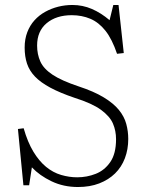

<svg xmlns="http://www.w3.org/2000/svg" viewBox="-20 -737 586 771"><path d="M293 14Q235 14 187 -9Q139 -32 108 -65L97 7H74L52 -219L75 -222Q91 -166 114 -128Q137 -90 165 -67Q193 -44 225.5 -34.5Q258 -25 290 -25Q329 -25 364.5 -39Q400 -53 423 -86.5Q446 -120 446 -178Q446 -212 433.5 -241Q421 -270 385.5 -296Q350 -322 280 -344Q221 -364 182 -385Q143 -406 120.5 -429.5Q98 -453 88.5 -481.5Q79 -510 79 -546Q79 -580 89.5 -607.5Q100 -635 118.5 -655.5Q137 -676 161.5 -689.5Q186 -703 213.5 -710Q241 -717 271 -717Q312 -717 349 -701Q386 -685 420 -656L435 -717H456L477 -524L450 -521Q430 -580 403.5 -613.5Q377 -647 343 -661.5Q309 -676 268 -676Q206 -676 167.5 -644Q129 -612 129 -554Q129 -519 142 -490Q155 -461 191 -437Q227 -413 296 -390Q357 -370 396.5 -346Q436 -322 457.5 -295.5Q479 -269 487 -239.5Q495 -210 495 -179Q495 -137 481.5 -101.5Q468 -66 442 -40.5Q416 -15 378.5 -0.5Q341 14 293 14Z"/></svg>

Font: Literata 18pt ExtraLight
Style: Regular
Weight: 250
Designer: Latin by Veronika Burian and Jose Scaglione. Greek by Irene Vlachou. Cyrillic by Vera Evstafieva.
Foundry: TypeTogether
Version: Version 3.103;gftools[0.9.29]